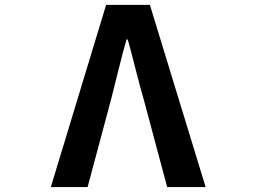

<svg xmlns="http://www.w3.org/2000/svg" viewBox="-20 -760 1040 780"><path d="M186.5 0 411.1 -740.2H588.9L815.4 0H659.2L562.5 -361.3Q549.8 -403.3 530.3 -481Q510.7 -558.6 499 -599.6H494.1Q480.5 -553.7 460.9 -474.6Q441.4 -395.5 432.6 -361.3L335.9 0Z"/></svg>

Font: Gen Shin Gothic Monospace Bold
Style: Bold
Weight: 700
Designer: [Source Han Sans]
Ryoko NISHIZUKA  (kana & ideographs); Paul D. Hunt (Latin, Greek & Cyrillic); Wenlong ZHANG  (bopomofo
Version: Version 1.002.20150607